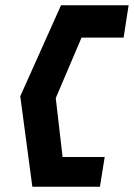

<svg xmlns="http://www.w3.org/2000/svg" viewBox="-20 -640 509 730"><path d="M57 -274 103 70H360L378 -43H218L192 -267L290 -497H450L469 -620H212Z"/></svg>

Font: Charger Sport
Style: UltNrwObl
Weight: 1000
Designer: Jasper
Foundry: Cannot Into Space Fonts
Version: Version 1.1